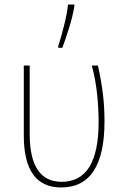

<svg xmlns="http://www.w3.org/2000/svg" viewBox="-20 -817 540 847"><path d="M255 -606Q269 -643 285 -694.5Q301 -746 308 -789V-797H280Q276 -757 262 -702Q248 -647 237 -614V-606ZM441 -282Q441 -348 433.5 -406.5Q426 -465 412 -528H385Q402 -465 408.5 -400.5Q415 -336 415 -278Q415 -15 252 -15Q111 -15 111 -226V-528H85V-219Q85 10 250 10Q441 10 441 -282Z"/></svg>

Font: Noto Sans Mono UI Condensed Thin
Style: Regular
Weight: 250
Width: 3
Designer: Monotype Design team
Foundry: Monotype Imaging Inc.
Version: 1.000